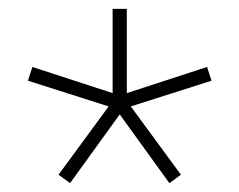

<svg xmlns="http://www.w3.org/2000/svg" viewBox="-20 -771 540 433"><path d="M138 -358 112 -377 225 -531 43 -589 53 -620 234 -561V-751H266V-561L447 -620L457 -589L275 -531L388 -377L362 -358L250 -513Z"/></svg>

Font: M PLUS Code Latin ExtraLight
Style: Regular
Weight: 250
Designer: Coji Morishita
Foundry: UNDERFOREST DESIGN
Version: Version 1.002; ttfautohint (v1.8.3)